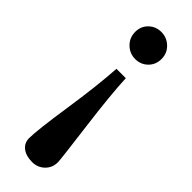

<svg xmlns="http://www.w3.org/2000/svg" viewBox="-239 -490 736 736"><g transform="rotate(45 129.0 -121.5)"><path d="M134.8 -328.1Q104.5 -328.1 82.8 -349.4Q61 -370.6 61 -402.3Q61 -432.6 81.8 -452.6Q102.5 -472.7 132.3 -472.7Q162.6 -472.7 184.3 -451.7Q206.1 -430.7 206.1 -399.9Q206.1 -368.7 185.3 -348.4Q164.6 -328.1 134.8 -328.1ZM134.3 230.5Q101.1 230.5 81.3 215.1Q61.5 199.7 61.5 173.3Q61.5 131.3 83 -11.7Q104.5 -155.3 110.4 -251H161.1Q165 -164.6 184.1 -16.6Q205.1 146 205.1 161.1Q205.1 190.9 184.6 210.7Q164.1 230.5 134.3 230.5Z"/></g></svg>

Font: Elstob 10pt SemiBold
Style: Regular
Weight: 600
Designer: Peter S. Baker
Version: Version 1.015